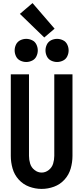

<svg xmlns="http://www.w3.org/2000/svg" viewBox="-20 -1217 540 1245"><path d="M150 -815Q130 -815 111.5 -824Q93 -833 84 -851.5Q75 -870 75 -890Q75 -910 84 -928.5Q93 -947 111.5 -956Q130 -965 150 -965Q170 -965 188.5 -956Q207 -947 216 -928.5Q225 -910 225 -890Q225 -870 216 -851.5Q207 -833 188.5 -824Q170 -815 150 -815ZM350 -815Q330 -815 311.5 -824Q293 -833 284 -851.5Q275 -870 275 -890Q275 -910 284 -928.5Q293 -947 311.5 -956Q330 -965 350 -965Q370 -965 388.5 -956Q407 -947 416 -928.5Q425 -910 425 -890Q425 -870 416 -851.5Q407 -833 388.5 -824Q370 -815 350 -815ZM250 8Q209 8 169.5 -6.5Q130 -21 101.5 -52.5Q73 -84 61.5 -124.5Q50 -165 50 -206V-735H168V-206Q168 -181 175.5 -156Q183 -131 204 -114.5Q225 -98 250 -98Q275 -98 296 -114.5Q317 -131 324.5 -156Q332 -181 332 -206V-735H450V-206Q450 -165 438.5 -124.5Q427 -84 398.5 -52.5Q370 -21 330.5 -6.5Q291 8 250 8ZM267 -974 109 -1127 191 -1197 334 -1031Z"/></svg>

Font: Iosevka SS01
Style: Bold
Weight: 700
Monospace: yes
Designer: Belleve Invis
Foundry: Belleve Invis
Version: 2.3.3; ttfautohint (v1.8.3)